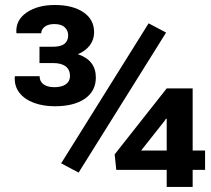

<svg xmlns="http://www.w3.org/2000/svg" viewBox="-20 -742 838 762"><path d="M292 -57.1 222.7 -93.8 569.8 -649.4 639.2 -612.8ZM641.6 0V-67.9H441.4L435.1 -129.4L641.6 -391.1H744.6V-144.5H793.9V-67.9H744.6V0ZM540 -144.5H641.6V-270L638.7 -271L632.3 -261.2ZM198.2 -320.3Q150.9 -320.3 114.3 -334Q77.6 -347.7 57.1 -373.8Q36.6 -399.9 38.6 -436.5L39.6 -439.5H137.2Q137.2 -418.9 152.6 -407.5Q168 -396 195.8 -396Q225.1 -396 241.5 -407.7Q257.8 -419.4 257.8 -440.4Q257.8 -465.3 240.7 -478.5Q223.6 -491.7 191.4 -491.7H136.7V-556.6H191.4Q250.5 -556.6 250.5 -602.1Q250.5 -621.1 236.8 -633.8Q223.1 -646.5 195.8 -646.5Q170.9 -646.5 157.2 -635.7Q143.6 -625 143.6 -609.9H45.9L44.9 -612.8Q42 -662.1 85.4 -692.1Q128.9 -722.2 197.3 -722.2Q268.1 -722.2 310.8 -693.6Q353.5 -665 353.5 -613.8Q353.5 -584.5 336.2 -561.8Q318.8 -539.1 289.1 -526.9Q360.4 -502.9 360.4 -434.6Q360.4 -380.4 316.9 -350.3Q273.4 -320.3 198.2 -320.3Z"/></svg>

Font: Robotiche
Style: Bold
Weight: 700
Designer: Google
Version: Version 2.001